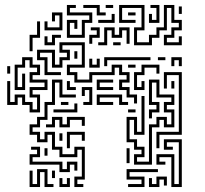

<svg xmlns="http://www.w3.org/2000/svg" viewBox="-20 -746 825 772"><path d="M249 -594V-666H291V-630H279V-654H261V-606H309V-666H339V-684H249V-726H285V-714H261V-696H351V-654H321V-594ZM369 -684V-714H315V-726H381V-696H405V-684ZM405 -714V-726H435V-714ZM519 -564V-636H549V-714H471V-666H525V-654H459V-726H561V-624H531V-576H579V-606H609V-636H639V-726H681V-666H711V-624H681V-594H651V-576H699V-600H711V-564H639V-606H669V-636H699V-654H669V-714H651V-624H621V-594H591V-564ZM579 -654V-690H591V-666H609V-714H585V-726H621V-654ZM699 -690V-720H711V-690ZM159 -624V-660H171V-636H219V-684H201V-660H189V-696H231V-624ZM495 -684V-696H525V-684ZM375 -654V-666H429V-690H441V-654ZM99 -540V-606H129V-660H141V-594H111V-540ZM375 -564V-576H399V-636H441V-606H459V-636H501V-570H489V-624H471V-594H429V-624H411V-564ZM339 -570V-606H369V-624H345V-636H381V-594H351V-570ZM159 -564V-600H171V-576H189V-606H225V-594H201V-564ZM519 -330V-354H489V-384H459V-426H489V-444H459V-474H441V-444H351V-414H279V-444H249V-486H309V-564H231V-546H261V-504H231V-474H189V-534H141V-516H171V-456H225V-444H159V-504H129V-546H201V-486H219V-516H249V-534H219V-576H321V-474H261V-456H291V-426H339V-456H429V-486H471V-456H501V-414H471V-396H501V-366H531V-330ZM435 -564V-576H465V-564ZM279 -510V-540H291V-510ZM99 -294V-324H69V-354H51V-324H9V-420H21V-336H39V-366H81V-336H111V-306H129V-354H99V-396H159V-414H99V-456H129V-474H99V-504H81V-474H51V-396H69V-450H81V-384H39V-486H69V-516H111V-486H141V-444H111V-426H171V-384H111V-366H141V-294ZM399 -480V-516H585V-504H411V-480ZM615 -504V-516H645V-504ZM669 -480V-516H711V-480H699V-504H681V-480ZM339 -474V-510H351V-486H369V-510H381V-474ZM519 -384V-456H549V-486H621V-450H609V-474H561V-444H531V-396H549V-420H561V-384ZM495 -474V-486H525V-474ZM9 -450V-480H21V-450ZM609 -150V-216H699V-444H651V-390H639V-456H711V-204H621V-150ZM279 6V-36H309V-144H291V-114H219V-144H189V-204H171V-174H129V-204H99V-246H129V-276H159V-336H189V-426H231V-366H285V-354H219V-414H201V-324H171V-264H141V-234H111V-216H141V-186H159V-216H201V-156H231V-126H279V-156H321V-24H291V-6H315V6ZM369 -384V-426H435V-414H381V-396H435V-384ZM519 -84V-126H549V-144H519V-174H489V-276H531V-216H549V-360H561V-204H519V-264H501V-186H531V-156H561V-114H531V-96H579V-246H609V-276H651V-246H669V-294H639V-336H669V-354H609V-414H591V-336H621V-294H591V-270H579V-306H609V-324H579V-426H621V-366H681V-324H651V-306H681V-234H639V-264H621V-234H591V-84ZM669 -390V-420H681V-390ZM249 -384V-420H261V-396H285V-384ZM315 -324V-336H339V-384H321V-360H309V-396H351V-324ZM369 -324V-366H471V-336H495V-324H459V-354H381V-336H435V-324ZM225 -324V-336H255V-324ZM195 -294V-306H279V-330H291V-294ZM495 -294V-306H525V-294ZM165 -234V-246H189V-276H231V-246H249V-276H321V-240H309V-264H261V-234H219V-264H201V-234ZM249 -150V-216H321V-180H309V-204H261V-150ZM219 -180V-210H231V-180ZM669 6V-114H621V-96H645V-84H609V-126H681V-6H699V-174H651V-156H675V-144H639V-186H711V6ZM219 -54V-84H99V-126H129V-144H105V-156H141V-114H111V-96H231V-66H249V-96H291V-60H279V-84H261V-54ZM159 -120V-150H171V-120ZM489 -90V-150H501V-90ZM99 6V-60H111V-6H129V-66H171V-6H195V6H159V-54H141V6ZM495 6V-6H549V-24H489V-66H615V-54H501V-36H561V6ZM189 -30V-60H201V-30ZM579 6V-30H591V-6H609V-36H651V0H639V-24H621V6ZM219 6V-30H231V-6H249V-30H261V6Z"/></svg>

Font: Rubik Maze
Style: Regular
Weight: 400
Designer: Hubert and Fischer, NaN
Foundry: Hubert and Fischer, NaN
Version: Version 2.200